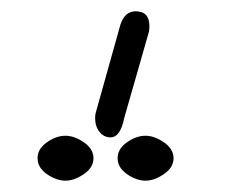

<svg xmlns="http://www.w3.org/2000/svg" viewBox="-20 -815 414 342"><path d="M96.7 -573.2Q112.3 -573.2 129.4 -561.5Q146.5 -549.8 146.5 -533.2Q146.5 -516.6 129.4 -504.9Q112.3 -493.2 96.7 -493.2Q80.1 -493.2 63.5 -504.9Q46.9 -516.6 46.9 -533.2Q46.9 -549.8 63.5 -561.5Q80.1 -573.2 96.7 -573.2ZM239.3 -573.2Q254.9 -573.2 272 -561.5Q289.1 -549.8 289.1 -533.2Q289.1 -516.6 272 -504.9Q254.9 -493.2 239.3 -493.2Q222.7 -493.2 206.1 -504.9Q189.5 -516.6 189.5 -533.2Q189.5 -549.8 206.1 -561.5Q222.7 -573.2 239.3 -573.2ZM221.7 -794.9Q246.1 -794.9 246.1 -768.6Q246.1 -761.7 245.1 -757.8L201.2 -604.5Q194.3 -570.3 176.8 -570.3Q165 -570.3 157.2 -580.1Q149.4 -589.8 149.4 -605.5Q149.4 -611.3 151.4 -617.2L194.3 -770.5Q202.1 -794.9 221.7 -794.9Z"/></svg>

Font: Jura
Style: Book
Weight: 400
Version: Version 2.3